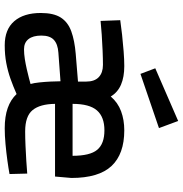

<svg xmlns="http://www.w3.org/2000/svg" viewBox="0 -786 796 837"><g transform="rotate(90 398.5 -367.0)"><path d="M176.9 10.9Q107.7 10.9 71.9 -30.6Q36.1 -72.2 36.1 -146.4Q36.1 -202.4 56.1 -233.6Q76.2 -264.8 116 -279.2Q155.7 -293.7 214.2 -298.6L335.2 -308.5V-343.6Q335.2 -380.7 315.8 -399Q296.4 -417.3 262.5 -417.3Q235.5 -417.3 200.4 -415.8Q165.2 -414.3 130.8 -412Q96.4 -409.6 70.7 -407L67.5 -492.7Q94.6 -496.6 130.7 -500.7Q166.9 -504.7 203.6 -507.5Q240.4 -510.3 267.5 -510.3Q315.2 -510.3 348.6 -496Q382 -481.7 400.2 -451.3Q426.6 -482.3 464.4 -496.3Q502.2 -510.3 547.8 -510.3Q651.1 -510.3 703.2 -454.6Q755.3 -399 755.3 -279.7L749.1 -208.4H432.3Q433 -143 459.5 -110.6Q486 -78.2 552.3 -78.2Q580.8 -78.2 614.8 -79.7Q648.7 -81.2 681.1 -83.2Q713.5 -85.2 736.2 -87.2L738.2 -10Q714.2 -5.5 679.3 -0.7Q644.4 4.1 607.3 7.5Q570.2 10.9 538.8 10.9Q487.4 10.9 450.5 -2.1Q413.6 -15.1 389.5 -40.8Q356 -26 322.8 -14.2Q289.6 -2.5 254 4.2Q218.4 10.9 176.9 10.9ZM194.2 -73.2Q214.1 -73.2 236.7 -76.7Q259.3 -80.3 280.8 -85.2Q302.4 -90.1 319.8 -94.7Q337.1 -99.2 345.6 -101.6Q341.2 -116.8 338.8 -140.2Q336.3 -163.5 335.1 -188.7Q333.8 -213.8 333.8 -232.2L208.8 -223Q172 -220.5 153.3 -203.3Q134.6 -186 134.6 -148.9Q134.6 -112.1 150 -92.7Q165.4 -73.2 194.2 -73.2ZM432.3 -284.9H658.7Q658.7 -361 632.5 -392.3Q606.3 -423.7 547.8 -423.7Q489.1 -423.7 460.7 -391Q432.3 -358.4 432.3 -284.9ZM301.6 -580.8 277.2 -645.4 506.9 -745.2 537.9 -661.5Z"/></g></svg>

Font: TitilliumWeb ExtraLight
Style: Regular
Weight: 400
Designer: Mohamed Gaber, Accademia di Belle Arti di Urbino and others
Foundry: Kief Type Foundry, Accademia di Belle Arti di Urbino and others
Version: Version 3.000; ttfautohint (v1.8.2)